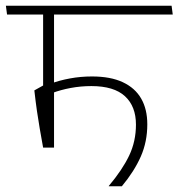

<svg xmlns="http://www.w3.org/2000/svg" viewBox="-38 -648 620 668"><path d="M563 -597.5 559 -628H-17.5L-13.5 -597.5ZM150 -609H112V-313.5H150ZM112 -134.5H150V-350.5H112L81.5 -333.5Q86 -293.5 90.5 -262.2Q95 -231 100.2 -201Q105.5 -171 112 -134.5ZM138.5 -357 144 -324.5Q173.5 -335.5 208.2 -342Q243 -348.5 280 -348.5Q358.5 -348.5 396.8 -313.2Q435 -278 435 -214.5Q435 -156.5 411.5 -107Q388 -57.5 340.5 -1V0H386Q429.5 -52.5 452 -103.8Q474.5 -155 474.5 -215.5Q474.5 -268 453.2 -305Q432 -342 389.2 -362Q346.5 -382 282 -382Q242.5 -382 205.8 -375.2Q169 -368.5 138.5 -357Z"/></svg>

Font: Anek Devanagari ExtraLight
Style: Regular
Weight: 250
Designer: Kailash Malviya (Devanagari) & Yesha Goshar (Latin)
Foundry: Ek Type
Version: Version 1.003